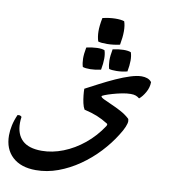

<svg xmlns="http://www.w3.org/2000/svg" viewBox="-144 -761 1048 1177"><g transform="rotate(10 380.5 -172.0)"><path d="M706 -215Q695 -224 683 -228.5Q671 -233 651 -233Q627 -233 597 -227Q567 -221 539.5 -213Q512 -205 494.5 -198Q477 -191 477 -188Q477 -181 496.5 -171.5Q516 -162 545 -149.5Q574 -137 605 -120.5Q636 -104 659 -83Q665 -79 665 -65Q665 -52 655.5 -29Q646 -6 626 25Q590 83 539 137.5Q488 192 426 235Q364 278 296 303Q228 328 158 328Q65 328 12.5 279.5Q-40 231 -40 146Q-40 117 -33 84Q-26 51 -10 15Q-6 14 -1 14Q9 14 16 22Q13 42 13 59Q13 130 52.5 167.5Q92 205 173 205Q239 205 306.5 178.5Q374 152 434 103Q494 54 538 -13Q545 -25 538 -29Q503 -51 469.5 -64.5Q436 -78 389 -89Q380 -104 375 -127Q370 -150 367.5 -174Q365 -198 365 -215Q403 -235 449 -259Q495 -283 541.5 -304Q588 -325 629 -338Q670 -351 699 -351Q718 -351 734 -345.5Q750 -340 761 -326Q761 -293 743.5 -262Q726 -231 706 -215ZM399 -515Q390 -542 389.5 -576.5Q389 -611 399 -661Q441 -671 477.5 -671.5Q514 -672 534 -665Q552 -615 534 -519Q494 -510 455.5 -509.5Q417 -509 399 -515ZM333 -345Q326 -367 325.5 -395.5Q325 -424 333 -466Q369 -474 399 -475Q429 -476 446 -469Q461 -427 446 -348Q412 -340 380.5 -339.5Q349 -339 333 -345ZM494 -361Q487 -384 486.5 -412.5Q486 -441 494 -483Q530 -491 560 -491.5Q590 -492 607 -485Q622 -443 607 -365Q573 -357 541 -356.5Q509 -356 494 -361Z"/></g></svg>

Font: Ruwudu SemiBold
Style: Regular
Weight: 600
Designer: Becca Hirsbrunner Spalinger
Foundry: SIL International
Version: Version 3.000